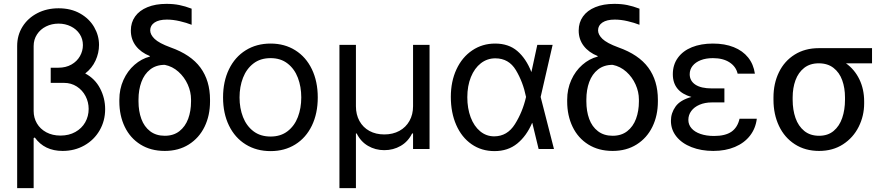

<svg xmlns="http://www.w3.org/2000/svg" viewBox="-20 -759 4511 978"><path d="M484.4 -530.3Q484.4 -489.3 466.6 -450.4Q448.7 -411.6 414.1 -384.8Q463.9 -358.4 489.7 -308.8Q515.6 -259.3 515.6 -203.1Q515.6 -143.6 487.5 -95Q459.5 -46.4 409.9 -18.3Q360.4 9.8 298.8 9.8Q206.5 9.8 157.2 -58.6L151.4 -55.7V199.2H67.4V-524.4Q67.4 -579.6 94.7 -623.3Q122.1 -667 170.2 -691.9Q218.3 -716.8 278.3 -716.8Q341.3 -716.8 387.9 -690.4Q434.6 -664.1 459.5 -621.1Q484.4 -578.1 484.4 -530.3ZM288.1 -68.4Q331.1 -68.4 363.8 -86.7Q396.5 -105 414.1 -136Q431.6 -167 431.6 -204.1Q431.6 -238.8 415.8 -269.3Q399.9 -299.8 371.1 -318.4Q342.3 -336.9 305.7 -336.9H238.3V-414.1H277.3Q315.4 -414.1 343.8 -430.2Q372.1 -446.3 387.2 -472.9Q402.3 -499.5 402.3 -529.3Q402.3 -560.5 386 -585.4Q369.6 -610.4 341.1 -624.5Q312.5 -638.7 278.3 -638.7Q243.7 -638.7 214.6 -624.3Q185.5 -609.9 168.5 -583.7Q151.4 -557.6 151.4 -524.4V-193.4Q151.4 -159.2 168 -130.6Q184.6 -102.1 215.8 -85.2Q247.1 -68.4 288.1 -68.4Z M828.1 -739.3Q863.8 -739.3 893.3 -733.4Q922.9 -727.5 956.1 -714.8V-632.8Q930.2 -643.1 896 -651.1Q861.8 -659.2 830.1 -659.2Q789.6 -659.2 767.3 -644.3Q745.1 -629.4 745.1 -604.5Q745.1 -582.5 767.6 -560.8Q790 -539.1 848.6 -517.6Q952.1 -481 1001 -414.6Q1049.8 -348.1 1049.8 -251V-242.2Q1049.8 -170.4 1022 -113.3Q994.1 -56.2 941.9 -23.2Q889.6 9.8 819.3 9.8Q748 9.8 695.6 -22.9Q643.1 -55.7 615.5 -113Q587.9 -170.4 587.9 -242.2V-251Q587.9 -305.2 608.6 -351.3Q629.4 -397.5 665 -428.7Q700.7 -460 743.2 -470.7V-473.6Q697.8 -491.7 672.1 -525.1Q646.5 -558.6 646.5 -603.5Q646.5 -644.5 668.2 -675Q689.9 -705.6 731 -722.4Q772 -739.3 828.1 -739.3ZM819.3 -67.4Q863.8 -67.4 893.8 -90.8Q923.8 -114.3 938.5 -153.8Q953.1 -193.4 953.1 -242.2V-252Q953.1 -291 936.3 -328.6Q919.4 -366.2 888.9 -393.6Q858.4 -420.9 819.3 -428.7Q774.9 -428.7 744.9 -405Q714.8 -381.3 700.2 -341.3Q685.5 -301.3 685.5 -252V-242.2Q685.5 -192.9 700 -153.3Q714.4 -113.8 744.6 -90.6Q774.9 -67.4 819.3 -67.4Z M1116.2 -262.7Q1116.2 -344.2 1146.5 -406.5Q1176.8 -468.8 1231.7 -502.9Q1286.6 -537.1 1358.4 -537.1Q1429.7 -537.1 1484.1 -502.9Q1538.6 -468.8 1568.6 -406.5Q1598.6 -344.2 1598.6 -262.7Q1598.6 -181.2 1568.6 -119.1Q1538.6 -57.1 1484.1 -23.2Q1429.7 10.7 1358.4 10.7Q1286.6 10.7 1231.7 -23.2Q1176.8 -57.1 1146.5 -119.1Q1116.2 -181.2 1116.2 -262.7ZM1514.6 -262.7Q1514.6 -317.4 1497.3 -362.8Q1480 -408.2 1444.8 -435.5Q1409.7 -462.9 1358.4 -462.9Q1306.2 -462.9 1270.8 -435.5Q1235.4 -408.2 1217.8 -362.8Q1200.2 -317.4 1200.2 -262.7Q1200.2 -208 1217.8 -162.8Q1235.4 -117.7 1270.8 -90.6Q1306.2 -63.5 1358.4 -63.5Q1409.7 -63.5 1444.8 -90.6Q1480 -117.7 1497.3 -162.8Q1514.6 -208 1514.6 -262.7Z M1709 -530.3H1793V-217.8Q1793 -175.3 1811 -142.6Q1829.1 -109.9 1861.8 -92Q1894.5 -74.2 1937.5 -74.2Q1981 -74.2 2014.2 -92.3Q2047.4 -110.4 2065.7 -143.1Q2084 -175.8 2084 -217.8V-530.3H2168V0H2084V-79.1H2079.1Q2058.6 -37.6 2021 -15.9Q1983.4 5.9 1937.5 5.9Q1892.1 5.9 1854.7 -15.9Q1817.4 -37.6 1796.9 -79.1H1793V199.2H1709Z M2276.4 -265.6Q2276.4 -344.2 2305.2 -406Q2334 -467.8 2385.5 -502.4Q2437 -537.1 2502 -537.1Q2570.8 -537.1 2615.2 -499Q2659.7 -460.9 2686.5 -392.6H2687L2716.8 -530.3H2794.9L2733.9 -265.1L2801.8 0H2723.6L2691.4 -132.8H2690.4Q2662.1 -66.4 2614.7 -27.8Q2567.4 10.7 2499 10.7Q2432.6 10.7 2382.1 -24.4Q2331.5 -59.6 2304 -122.3Q2276.4 -185.1 2276.4 -265.6ZM2497.1 -64.5Q2564 -64.5 2603 -126.7Q2642.1 -189 2659.2 -263.7L2659.7 -265.1L2659.2 -266.6Q2644 -341.3 2607.9 -401.6Q2571.8 -461.9 2502.9 -461.9Q2461.9 -461.9 2429.4 -436.8Q2397 -411.6 2378.7 -366.5Q2360.4 -321.3 2360.4 -263.7Q2360.4 -207 2377.4 -161.6Q2394.5 -116.2 2425.8 -90.3Q2457 -64.5 2497.1 -64.5Z M3109.4 -739.3Q3145 -739.3 3174.6 -733.4Q3204.1 -727.5 3237.3 -714.8V-632.8Q3211.4 -643.1 3177.2 -651.1Q3143.1 -659.2 3111.3 -659.2Q3070.8 -659.2 3048.6 -644.3Q3026.4 -629.4 3026.4 -604.5Q3026.4 -582.5 3048.8 -560.8Q3071.3 -539.1 3129.9 -517.6Q3233.4 -481 3282.2 -414.6Q3331.1 -348.1 3331.1 -251V-242.2Q3331.1 -170.4 3303.2 -113.3Q3275.4 -56.2 3223.1 -23.2Q3170.9 9.8 3100.6 9.8Q3029.3 9.8 2976.8 -22.9Q2924.3 -55.7 2896.7 -113Q2869.1 -170.4 2869.1 -242.2V-251Q2869.1 -305.2 2889.9 -351.3Q2910.6 -397.5 2946.3 -428.7Q2981.9 -460 3024.4 -470.7V-473.6Q2979 -491.7 2953.4 -525.1Q2927.7 -558.6 2927.7 -603.5Q2927.7 -644.5 2949.5 -675Q2971.2 -705.6 3012.2 -722.4Q3053.2 -739.3 3109.4 -739.3ZM3100.6 -67.4Q3145 -67.4 3175 -90.8Q3205.1 -114.3 3219.7 -153.8Q3234.4 -193.4 3234.4 -242.2V-252Q3234.4 -291 3217.5 -328.6Q3200.7 -366.2 3170.2 -393.6Q3139.6 -420.9 3100.6 -428.7Q3056.2 -428.7 3026.1 -405Q2996.1 -381.3 2981.4 -341.3Q2966.8 -301.3 2966.8 -252V-242.2Q2966.8 -192.9 2981.2 -153.3Q2995.6 -113.8 3025.9 -90.6Q3056.2 -67.4 3100.6 -67.4Z M3502 -265.1Q3407.2 -292 3407.2 -380.9Q3407.2 -429.2 3432.9 -464.6Q3458.5 -500 3504.6 -518.6Q3550.8 -537.1 3611.3 -537.1Q3671.9 -537.1 3717.5 -518.8Q3763.2 -500.5 3790.8 -466.1Q3818.4 -431.6 3825.2 -383.8H3737.3Q3729 -419.9 3696 -441.4Q3663.1 -462.9 3611.3 -462.9Q3575.7 -462.9 3549.1 -452.4Q3522.5 -441.9 3507.8 -423.3Q3493.2 -404.8 3493.2 -380.9Q3493.2 -347.2 3522 -327.9Q3550.8 -308.6 3606.4 -308.6H3669.9V-237.3H3606.4Q3570.8 -237.3 3543.5 -225.6Q3516.1 -213.9 3501.2 -193.6Q3486.3 -173.3 3486.3 -148.4Q3486.3 -124 3502.4 -105.5Q3518.6 -86.9 3548.3 -76.7Q3578.1 -66.4 3617.2 -66.4Q3674.3 -66.4 3705.6 -87.9Q3736.8 -109.4 3747.1 -154.3H3835Q3829.1 -105 3800.3 -67.9Q3771.5 -30.8 3723.4 -10.5Q3675.3 9.8 3613.3 9.8Q3551.8 9.8 3502.4 -9.5Q3453.1 -28.8 3425.3 -63.7Q3397.5 -98.6 3397.5 -143.6Q3397.5 -183.1 3421.1 -216.3Q3444.8 -249.5 3502 -265.1Z M4150.4 -513.7H4421.9V-436.5H4289.1Q4333 -405.3 4357.4 -355Q4381.8 -304.7 4381.8 -242.2V-232.4Q4381.8 -168.9 4354 -113.3Q4326.2 -57.6 4274.2 -23.9Q4222.2 9.8 4152.3 9.8Q4081.5 9.8 4028.8 -24.2Q3976.1 -58.1 3948 -117.4Q3919.9 -176.8 3919.9 -251V-262.7Q3919.9 -334 3947.8 -391.1Q3975.6 -448.2 4028.1 -481Q4080.6 -513.7 4150.4 -513.7ZM4152.3 -67.4Q4196.8 -67.4 4226.3 -92Q4255.9 -116.7 4270 -158.2Q4284.2 -199.7 4284.2 -251V-262.7Q4284.2 -311 4270 -350.3Q4255.9 -389.6 4225.8 -413.1Q4195.8 -436.5 4150.4 -436.5Q4106 -436.5 4076.2 -413.1Q4046.4 -389.6 4032 -350.3Q4017.6 -311 4017.6 -262.7V-251Q4017.6 -199.7 4032 -158.2Q4046.4 -116.7 4076.7 -92Q4106.9 -67.4 4152.3 -67.4Z"/></svg>

Font: WEMIX Pretendard
Style: Regular
Weight: 400
Designer: Base glyphs from Inter by Rasmus Andersson; Hangeul glyphs from Noto Sans CJK(Source Han Sans) by Jang Soo-young and Kan
Foundry: Kil Hyung-jin
Version: Version 1.000